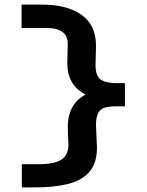

<svg xmlns="http://www.w3.org/2000/svg" viewBox="-20 -732 640 836"><path d="M131 84H75V-17H149Q217 -17 247.5 -37Q278 -57 278 -101L275 -176Q275 -230 295.5 -266Q316 -302 353 -320Q273 -361 273 -456L275 -541Q275 -610 183 -610H74V-712H161Q273 -712 335.5 -667Q398 -622 398 -534L396 -448Q396 -401 419 -385.5Q442 -370 487 -370H524V-269H486Q458 -269 438.5 -264Q419 -259 408.5 -241.5Q398 -224 398 -187L402 -97Q404 -26 371.5 13.5Q339 53 278 68.5Q217 84 131 84Z"/></svg>

Font: Inconsolata Expanded ExtraBold
Style: Regular
Weight: 800
Width: 7
Monospace: yes
Designer: Raph Levien, Cyreal, Brenton Simpson
Foundry: Raph Levien, Cyreal, Google
Version: Version 3.001; ttfautohint (v1.8.2.53-6de2)